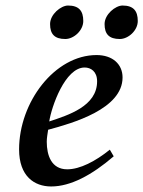

<svg xmlns="http://www.w3.org/2000/svg" viewBox="-20 -661 518 694"><path d="M49 -121C49 -24 104 13 165 13C235 13 312 -28 391 -96L377 -120C325 -78 269 -49 223 -49C166 -49 149 -99 149 -149C149 -162 152 -178 154 -192C243 -216 423 -267 423 -381C423 -429 387 -462 329 -462C178 -462 49 -292 49 -121ZM158 -222C166 -275 215 -417 286 -417C308 -417 331 -403 331 -367C331 -277 227 -245 158 -222ZM161 -574C161 -538 177 -520 216 -520C247 -520 281 -551 281 -585C281 -622 265 -641 226 -641C200 -641 161 -609 161 -574ZM358 -574C358 -538 374 -520 413 -520C444 -520 478 -551 478 -585C478 -622 462 -641 423 -641C397 -641 358 -609 358 -574Z"/></svg>

Font: KpRoman
Style: SemiboldItalic
Weight: 600
Italic angle: -11°
Version: Version 0.66